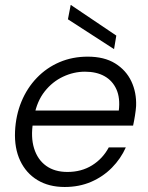

<svg xmlns="http://www.w3.org/2000/svg" viewBox="-20 -734 591 766"><path d="M238 12Q175 12 129.5 -15.5Q84 -43 60.5 -93Q37 -143 40 -210Q43 -274 65.5 -328.5Q88 -383 127 -423.5Q166 -464 217.5 -486Q269 -508 330 -508Q396 -508 439.5 -481Q483 -454 504 -409.5Q525 -365 523 -311Q522 -295 518.5 -273Q515 -251 511 -233H96L106 -293H454Q460 -343 444.5 -377.5Q429 -412 397 -430Q365 -448 319 -448Q274 -448 231.5 -428Q189 -408 158.5 -369.5Q128 -331 117 -274L112 -247Q102 -187 116 -142Q130 -97 164 -72.5Q198 -48 249 -48Q305 -48 347.5 -74.5Q390 -101 414 -146H482Q462 -101 426.5 -65Q391 -29 343.5 -8.5Q296 12 238 12ZM435 -538 251 -657 262 -714H263L444 -592Z"/></svg>

Font: DM Sans 28pt Light
Style: Italic
Weight: 300
Italic angle: -10°
Version: Version 4.004;gftools[0.9.30]